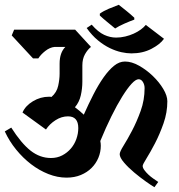

<svg xmlns="http://www.w3.org/2000/svg" viewBox="-42 -763 749 802"><path d="M302 -422Q302 -393 295.5 -364.5Q289 -336 271 -315Q290 -301 308 -284Q328 -329 348.5 -369Q369 -409 390.5 -439.5Q412 -470 434 -488Q456 -506 480 -506Q508 -506 539 -488.5Q570 -471 596.5 -445.5Q623 -420 640 -391.5Q657 -363 657 -340Q657 -293 641 -247.5Q625 -202 605.5 -164.5Q586 -127 570 -101.5Q554 -76 554 -70Q554 -62 561 -52.5Q568 -43 577.5 -34Q587 -25 598.5 -17Q610 -9 619 -3L603 19Q591 12 567 -5Q543 -22 518.5 -42.5Q494 -63 476 -84Q458 -105 458 -119Q458 -129 474 -154.5Q490 -180 509.5 -217Q529 -254 545.5 -299.5Q562 -345 562 -395Q562 -409 555 -420.5Q548 -432 537 -432Q525 -432 507.5 -413Q490 -394 468.5 -359.5Q447 -325 423.5 -277.5Q400 -230 377 -174Q378 -169 378.5 -164Q379 -159 379 -154Q379 -128 369 -104Q359 -80 340.5 -61.5Q322 -43 295.5 -32Q269 -21 236 -21Q198 -21 160 -36Q122 -51 88 -77Q54 -103 25.5 -138Q-3 -173 -22 -214L5 -230Q47 -164 86 -133.5Q125 -103 171 -103Q197 -103 218 -114Q239 -125 254 -142.5Q269 -160 277 -182.5Q285 -205 285 -228Q285 -277 242 -277Q215 -277 190 -261Q165 -245 150 -222L52 -293Q64 -321 95.5 -340Q127 -359 163 -359Q170 -359 173 -358Q195 -377 201 -404.5Q207 -432 207 -455V-497Q207 -543 231 -567H186Q166 -565 147 -550Q128 -535 118 -519H96L7 -615L17 -639H272L338 -567Q324 -556 313 -536.5Q302 -517 302 -490ZM341 -660Q368 -629 393 -617.5Q418 -606 443 -606Q462 -606 481 -610.5Q500 -615 516.5 -622.5Q533 -630 546 -639.5Q559 -649 567 -659L643 -601Q627 -578 590.5 -559Q554 -540 507 -540Q488 -540 465 -545Q442 -550 417 -562Q392 -574 367 -594.5Q342 -615 320 -646ZM519 -681Q502 -675 478 -664.5Q454 -654 439 -644Q422 -658 405.5 -671.5Q389 -685 375 -698V-706Q390 -717 412.5 -726.5Q435 -736 454 -743Q468 -732 485.5 -718Q503 -704 519 -689Z"/></svg>

Font: Jaini Purva
Style: Regular
Weight: 400
Designer: Girish Dalvi, Maithili Shingre
Foundry: Ek Type
Version: Version 1.001;PS 1.000;hotconv 16.6.51;makeotf.lib2.5.65220